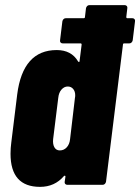

<svg xmlns="http://www.w3.org/2000/svg" viewBox="-20 -720 546 748"><path d="M506 -637 497 -563Q496 -558 492.5 -554.5Q489 -551 484 -551H464Q459 -551 459 -546L393 -12Q392 -7 388.5 -3.5Q385 0 380 0H242Q237 0 234 -3.5Q231 -7 232 -12L235 -32Q235 -35 233 -35.5Q231 -36 229 -34Q193 8 136 8Q21 8 21 -121Q21 -143 24 -165L47 -352Q69 -525 201 -525Q258 -525 284 -481Q286 -478 288 -478.5Q290 -479 290 -482L298 -546Q298 -551 294 -551H224Q219 -551 216 -554.5Q213 -558 214 -563L223 -637Q224 -642 227.5 -645.5Q231 -649 236 -649H306Q311 -649 311 -654L315 -688Q316 -693 319.5 -696.5Q323 -700 328 -700H466Q471 -700 474 -696.5Q477 -693 476 -688L472 -654Q472 -649 476 -649H496Q501 -649 504 -645.5Q507 -642 506 -637ZM253 -178 272 -339Q273 -342 273 -349Q273 -364 265 -373.5Q257 -383 244 -383Q230 -383 219.5 -371Q209 -359 207 -339L187 -178Q185 -158 192 -146Q199 -134 213 -134Q229 -134 240 -146Q251 -158 253 -178Z"/></svg>

Font: Barlow Condensed ExtraBold
Style: Italic
Weight: 800
Width: 3
Italic angle: -7°
Designer: Jeremy Tribby
Foundry: Tribby Type
Version: Version 1.408